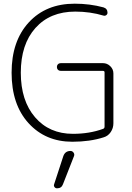

<svg xmlns="http://www.w3.org/2000/svg" viewBox="-20 -760 719 1043"><path d="M373 10Q227 10 135 -91Q43 -192 43 -365Q43 -537 136.5 -638.5Q230 -740 386 -740Q468 -740 542 -720Q564 -713 564 -691Q564 -683 557.5 -678Q551 -673 543 -675Q470 -697 389 -697Q252 -697 172.5 -608Q93 -519 93 -365Q93 -213 170.5 -123Q248 -33 376 -33Q466 -33 540 -60Q548 -63 548 -72V-367Q548 -375 539 -375H310Q301 -375 295 -381Q289 -387 289 -396Q289 -405 295 -411Q301 -417 310 -417H539Q562 -417 579 -400.5Q596 -384 596 -361V-90Q596 -64 581.5 -42.5Q567 -21 543 -14Q468 10 373 10ZM324 88Q334 60 363 60Q373 60 379.5 69Q386 78 382 88L322 241Q314 263 290 263Q281 263 276 256Q271 249 274 241Z"/></svg>

Font: Rounded Mplus 1c Light
Style: Regular
Weight: 300
Version: Version 1.059.20150529